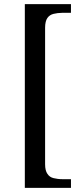

<svg xmlns="http://www.w3.org/2000/svg" viewBox="-20 -780 400 928"><path d="M323 128H100V-760H323V-718H280C265 -718 252 -716 239 -713C226 -710 216 -703 209 -693C202 -683 198 -667 198 -646V14C198 35 202 50 209 60C216 71 226 78 239 81C252 84 265 86 280 86H323V128Z"/></svg>

Font: NameLogos Serif
Style: Regular
Weight: 500
Version: Version 0.1